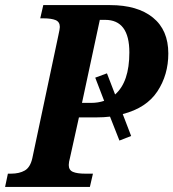

<svg xmlns="http://www.w3.org/2000/svg" viewBox="-41 -734 681 754"><path d="M441 -286 474 -200 428 -182 391 -276Q367 -273 338 -273H269L234 -115Q229 -97 229 -86Q229 -66 245.5 -59Q262 -52 294 -52H324L312 0H-21L-10 -52H2Q35 -52 56.5 -64.5Q78 -77 86 -113L188 -594Q194 -621 194 -628Q194 -648 177.5 -655Q161 -662 129 -662H117L129 -714H391Q499 -714 559.5 -665Q620 -616 620 -524Q620 -440 577 -375Q534 -310 441 -286ZM467 -528Q467 -656 372 -656H351L281 -330H318Q344 -330 368 -338L333 -429L379 -446L411 -363Q467 -412 467 -528Z"/></svg>

Font: Noto Serif Narrow
Style: Bold Italic
Weight: 700
Width: 4
Italic angle: -12°
Designer: Monotype Design Team
Foundry: Monotype Imaging Inc.
Version: Version 1.001